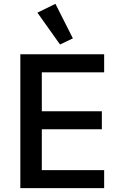

<svg xmlns="http://www.w3.org/2000/svg" viewBox="-20 -981 640 1001"><path d="M175 -915 269 -961 360 -781 293 -749ZM86 0V-698H523V-604H198V-401H511V-307H198V-94H523V0Z"/></svg>

Font: IBM Plex Mono Medium
Style: Regular
Weight: 500
Monospace: yes
Designer: Mike Abbink, Paul van der Laan, Pieter van Rosmalen
Foundry: Bold Monday
Version: Version 2.3